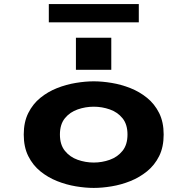

<svg xmlns="http://www.w3.org/2000/svg" viewBox="-20 -911 915 942"><path d="M440 11Q399 11 352.2 3.2Q305.5 -4.5 260.2 -22.5Q215 -40.5 178 -70.5Q141 -100.5 118.8 -145Q96.5 -189.5 96.5 -251Q96.5 -312 118.8 -356.5Q141 -401 178 -431Q215 -461 260 -478.8Q305 -496.5 352 -504.2Q399 -512 440 -512Q481 -512 527.8 -504.2Q574.5 -496.5 619.5 -478.8Q664.5 -461 701.5 -431Q738.5 -401 760.8 -356.5Q783 -312 783 -251Q783 -189.5 760.8 -145Q738.5 -100.5 701.5 -70.5Q664.5 -40.5 619.5 -22.5Q574.5 -4.5 527.8 3.2Q481 11 440 11ZM440 -113.5Q480.5 -113.5 518.5 -127Q556.5 -140.5 581 -170.8Q605.5 -201 605.5 -251Q605.5 -301 581 -331Q556.5 -361 518.5 -374.2Q480.5 -387.5 440 -387.5Q399.5 -387.5 361.2 -374.2Q323 -361 298.5 -331Q274 -301 274 -251Q274 -201 298.5 -170.8Q323 -140.5 361.2 -127Q399.5 -113.5 440 -113.5ZM352.5 -726H526V-568.5H352.5ZM219.5 -801.5V-891H661V-801.5Z"/></svg>

Font: Trispace SemiExpanded
Style: Bold
Weight: 700
Width: 6
Designer: Tyler Finck
Foundry: Etcetera Type Company
Version: Version 1.210; ttfautohint (v1.8.3)